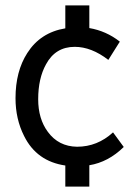

<svg xmlns="http://www.w3.org/2000/svg" viewBox="-20 -610 519 719"><path d="M224.6 9.8Q117.2 -5.9 70.3 -100.6Q38.1 -164.1 38.1 -242.2Q38.1 -342.8 82 -411.1Q130.9 -488.3 224.6 -503.9V-589.8H314.5V-504.9Q377.9 -494.1 428.7 -454.1L385.7 -385.7Q322.3 -434.6 259.8 -434.6Q187.5 -434.6 152.3 -369.1Q123 -316.4 123 -238.3Q123 -165 159.2 -116.2Q199.2 -61.5 268.6 -60.5Q344.7 -60.5 403.3 -114.3L443.4 -59.6Q385.7 -2.9 314.5 8.8V88.9H224.6Z"/></svg>

Font: Puritan
Style: Regular
Weight: 400
Version: 2.0a